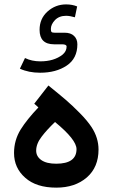

<svg xmlns="http://www.w3.org/2000/svg" viewBox="-20 -863 517 881"><path d="M283.2 -842.8Q311.5 -842.8 334 -833.5L323.7 -783.7Q300.3 -790.5 283.2 -790.5Q251.5 -790.5 232.4 -771Q213.4 -751 213.4 -730Q213.4 -719.7 216.6 -716.3Q219.7 -712.9 230.5 -712.9H276.4Q304.7 -712.9 319.8 -698.2Q335 -683.6 335 -659.7Q335 -594.7 286.1 -562Q237.3 -529.3 164.1 -529.3Q111.3 -529.3 71.3 -547.9L94.7 -596.7Q126 -581.5 165 -581.5Q228 -581.5 267.1 -612.3Q285.6 -627.9 285.6 -649.4Q285.6 -659.7 264.2 -659.7H228Q161.6 -659.7 161.6 -726.1Q161.6 -777.3 198 -810.1Q234.4 -842.8 283.2 -842.8ZM156.2 -370.1 137.2 -387.2 202.1 -470.7Q252.9 -429.7 282.5 -404.3Q312 -378.9 346.2 -344.2Q380.4 -309.6 400.4 -279.3Q432.1 -230.5 432.1 -176.8Q432.1 -95.7 378.4 -48.8Q324.2 -2 238.3 -2Q146.5 -2 95.7 -47.4Q44.4 -92.3 44.4 -161.1Q44.4 -219.2 74.7 -268.6Q104 -315.4 156.2 -370.1ZM331.1 -178.7Q331.1 -222.2 232.4 -303.2Q194.3 -266.6 171.4 -236.3Q146 -203.6 146 -171.9Q146 -145 169.7 -128.4Q193.4 -111.8 237.8 -111.8Q331.1 -111.8 331.1 -178.7Z"/></svg>

Font: Vazirmatn UI FD NL Medium
Style: Regular
Weight: 500
Designer: Saber Rastikerdar
Foundry: Saber Rastikerdar
Version: Version 33.003